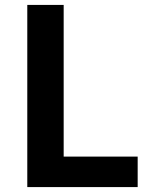

<svg xmlns="http://www.w3.org/2000/svg" viewBox="-20 -761 618 781"><path d="M91 0H540V-124H239V-741H91Z"/></svg>

Font: Source Han Sans KR
Style: Bold
Weight: 700
Designer: Ryoko NISHIZUKA 西塚涼子 (kana, bopomofo & ideographs); Paul D. Hunt (Latin, Greek & Cyrillic); Sandoll Communications 산돌커뮤니
Foundry: Adobe
Version: Version 2.004;hotconv 1.0.118;makeotfexe 2.5.65603